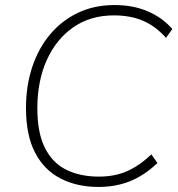

<svg xmlns="http://www.w3.org/2000/svg" viewBox="-20 -733 707 761"><path d="M371 8Q285 8 220 -25.5Q155 -59 119 -128Q83 -197 83 -305Q83 -392 107.5 -466.5Q132 -541 178 -596Q224 -651 288.5 -682Q353 -713 434 -713Q508 -713 566 -688Q624 -663 663 -618L638 -583Q597 -629 547.5 -650.5Q498 -672 431 -672Q338 -672 270 -624.5Q202 -577 165 -494Q128 -411 128 -304Q128 -207 158 -147Q188 -87 243 -60Q298 -33 372 -33Q434 -33 482.5 -54Q531 -75 580 -121L604 -87Q572 -56 535.5 -34.5Q499 -13 458 -2.5Q417 8 371 8Z"/></svg>

Font: Nunito Sans 12pt ExtraLight
Style: Italic
Weight: 200
Italic angle: -9°
Designer: Vernon Adams
Foundry: Vernon Adams
Version: Version 3.101;gftools[0.9.27]